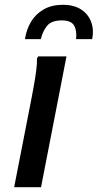

<svg xmlns="http://www.w3.org/2000/svg" viewBox="-20 -780 407 800"><path d="M39 0 112 -374Q116 -395 121.5 -425.5Q127 -456 131 -486.5Q135 -517 134 -536L139 -545H257L151 0ZM242 -760Q288 -760 318 -740.5Q348 -721 360 -688Q372 -655 364 -617H297Q301 -653 288.5 -674Q276 -695 238 -695Q196 -695 177.5 -674Q159 -653 150 -617H84Q90 -657 109 -689Q128 -721 161.5 -740.5Q195 -760 242 -760Z"/></svg>

Font: Kufam Medium
Style: Italic
Weight: 500
Italic angle: -11°
Designer: Artur Schmal
Foundry: Original Type
Version: Version 1.301; ttfautohint (v1.8.3)